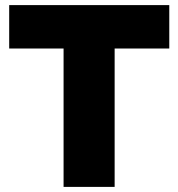

<svg xmlns="http://www.w3.org/2000/svg" viewBox="-20 -732 699 752"><path d="M229 0H429V-542H643V-712H16V-542H229Z"/></svg>

Font: MV Cash Black
Style: Regular
Weight: 900
Designer: Rodrigo Fuenzalida
Foundry: fragTYPE
Version: Version 1.100;Glyphs 3.1.2 (3151)